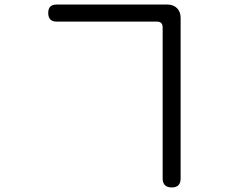

<svg xmlns="http://www.w3.org/2000/svg" viewBox="-20 -781 1020 844"><path d="M774 -359V-703C774 -738 751 -761 716 -761H483H229C204 -761 192 -749 192 -724C192 -699 204 -686 229 -686H669C687 -686 695 -678 695 -660V4C695 30 709 43 735 43C761 43 774 30 774 4V-359Z"/></svg>

Font: GenSenRounded2 TW R
Style: Regular
Weight: 400
Version: Version 2.100;PS 2.1;hotconv 16.6.51;makeotf.lib2.5.65220 DE